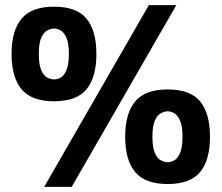

<svg xmlns="http://www.w3.org/2000/svg" viewBox="-20 -705 862 747"><path d="M190 -311Q103 -311 64 -357.5Q25 -404 25 -495Q25 -586 64 -632.5Q103 -679 190 -679Q278 -679 316.5 -632.5Q355 -586 355 -495Q355 -404 316.5 -357.5Q278 -311 190 -311ZM190 -396Q203 -396 216 -403Q229 -410 238.5 -432Q248 -454 248 -495Q248 -537 238.5 -558Q229 -579 216 -586.5Q203 -594 190 -594Q178 -594 164 -586.5Q150 -579 140.5 -558Q131 -537 131 -495Q131 -454 140.5 -432Q150 -410 164 -403Q178 -396 190 -396ZM632 11Q545 11 506 -35.5Q467 -82 467 -173Q467 -264 506 -310.5Q545 -357 632 -357Q720 -357 758.5 -310.5Q797 -264 797 -173Q797 -82 758.5 -35.5Q720 11 632 11ZM632 -74Q645 -74 658 -81Q671 -88 680.5 -110Q690 -132 690 -173Q690 -215 680.5 -236Q671 -257 658 -264.5Q645 -272 632 -272Q620 -272 606 -264.5Q592 -257 582.5 -236Q573 -215 573 -173Q573 -132 582.5 -110Q592 -88 606 -81Q620 -74 632 -74ZM152 22 559 -685H666L259 22Z"/></svg>

Font: Maven Pro
Style: Bold
Weight: 700
Designer: Joe Prince
Foundry: Joe Prince
Version: Version 2.103